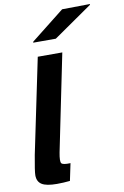

<svg xmlns="http://www.w3.org/2000/svg" viewBox="-105 -1035 711 1102"><g transform="rotate(-10 250.5 -484.0)"><path d="M181 -168Q171 -116 179.5 -105Q188 -94 232 -96L211 4Q173 8 135 8Q74 8 47.5 -8.5Q21 -25 21 -62Q21 -86 38 -177L153 -730H296ZM141 -814 143 -820 338 -974 501 -976 499 -971 273 -814Z"/></g></svg>

Font: Nacelle Bold
Style: Italic
Weight: 700
Italic angle: -12°
Designer: Sora Sagano
Foundry: Sora Sagano
Version: Version 1.000;FEAKit 1.0